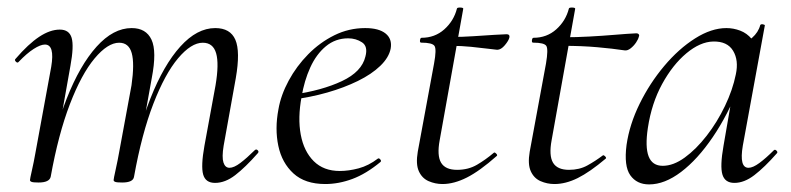

<svg xmlns="http://www.w3.org/2000/svg" viewBox="-20 -473 2084 506"><path d="M546.8 9Q521.6 9 515.4 -13.2Q509.2 -35.4 518.8 -89L548 -248Q557.6 -304.8 549.6 -332.6Q541.6 -360.4 514.4 -360.4Q484 -360.4 449.4 -319.5Q414.8 -278.6 384.2 -199.6Q353.6 -120.6 333.2 -7.2L321.6 -8.2Q341.6 -125.4 376.4 -213.5Q411.2 -301.6 455.2 -350.3Q499.2 -399 547.2 -399Q587 -399 600.3 -368.2Q613.6 -337.4 601.4 -267L569.4 -89Q564.4 -58.6 568.9 -44.7Q573.4 -30.8 584.8 -30.8Q596.6 -30.8 613.5 -43.6Q630.4 -56.4 651.2 -77Q655.2 -81 659.2 -77Q663.2 -73 659.2 -69Q626.6 -32 600 -11.5Q573.4 9 546.8 9ZM81.6 8Q67.4 8 63.2 6.3Q59 4.6 59 1.6Q59 -1.6 64.1 -24Q69.2 -46.4 73.2 -69.2L115 -297Q124.8 -355.6 98.4 -355.6Q86.8 -355.6 68.7 -344Q50.6 -332.4 29.2 -310Q26.2 -306 21.8 -310.5Q17.4 -315 21.2 -318.2Q54.8 -357.2 83.4 -376.1Q112 -395 137.6 -395Q162.4 -395 168.8 -373.3Q175.2 -351.6 165.6 -299.4L113.6 -7.2Q110.2 8 81.6 8ZM302 8Q287.8 8 283.6 6.3Q279.4 4.6 279.4 1.6Q279.4 -1.6 284.9 -26.4Q290.4 -51.2 294.4 -74L326.6 -248.4Q334.8 -305.4 327.2 -332.9Q319.6 -360.4 294 -360.4Q264 -360.4 229.3 -319Q194.6 -277.6 164.2 -198.5Q133.8 -119.4 113.6 -7.2L101.2 -8.2Q121 -124.8 155.7 -212.9Q190.4 -301 234.5 -350Q278.6 -399 327 -399Q365 -399 379.3 -368.4Q393.6 -337.8 380 -267.4L333.2 -7.2Q331 8 302 8Z M837.2 12Q784 12 753.5 -15.8Q723 -43.6 713.5 -88.6Q704 -133.6 713.8 -185Q720.2 -222.4 740.8 -260.5Q761.4 -298.6 792.2 -329.9Q823 -361.2 861.2 -380.1Q899.4 -399 942.4 -399Q978.6 -399 996.3 -384.6Q1014 -370.2 1009.6 -345Q1005 -321.4 982.2 -299.4Q959.4 -277.4 923.1 -259.6Q886.8 -241.8 842.3 -229.1Q797.8 -216.4 750.2 -210.6L752.2 -223.6Q828.8 -234.6 881.2 -259.3Q933.6 -284 943 -324Q950.2 -350.8 934.1 -361.4Q918 -372 897.6 -372Q864.2 -372 838.9 -351.1Q813.6 -330.2 797.7 -295.2Q781.8 -260.2 774.8 -218Q764.4 -162.2 772.6 -118.2Q780.8 -74.2 806.8 -48.3Q832.8 -22.4 875.4 -22.4Q899.2 -22.4 925.3 -29.4Q951.4 -36.4 975.8 -55Q978.6 -57 982.1 -53Q985.6 -49 982.8 -46.2Q944.8 -14.8 908.7 -1.4Q872.6 12 837.2 12Z M1146.2 12Q1127 12 1109.6 4.4Q1092.2 -3.2 1083.8 -21.8Q1075.4 -40.4 1081 -73.2L1124 -306Q1130.8 -343 1125.2 -351.8Q1119.6 -360.6 1090 -360.6Q1086 -360.6 1086.9 -367Q1087.8 -373.4 1090.8 -373.4Q1126 -373.4 1150.9 -395.6Q1175.8 -417.8 1184.2 -450.2Q1184.6 -453.4 1193.2 -453.1Q1201.8 -452.8 1200.8 -449.6L1138.8 -103.8Q1131.2 -63.2 1142.4 -44.3Q1153.6 -25.4 1184.6 -25.4Q1214.2 -25.4 1237.1 -38.8Q1260 -52.2 1281.4 -70.4Q1283.4 -72.4 1287.5 -68.4Q1291.6 -64.4 1289.4 -62.2Q1244.2 -22.2 1210.3 -5.1Q1176.4 12 1146.2 12ZM1290.2 -341.8Q1287.6 -341.8 1267.9 -344.4Q1248.2 -347 1221.7 -349.6Q1195.2 -352.2 1170.4 -352.2L1172.4 -375.6Q1197.6 -375.6 1228 -377.6Q1258.4 -379.6 1283.4 -381.2Q1308.4 -382.8 1315.4 -382.8Q1319.6 -382.8 1321.5 -380.4Q1323.4 -378 1322.4 -374Q1320.6 -366 1310.5 -353.9Q1300.4 -341.8 1290.2 -341.8Z M1441.2 12Q1422 12 1404.6 4.4Q1387.2 -3.2 1378.8 -21.8Q1370.4 -40.4 1376 -73.2L1419 -306Q1425.2 -343 1419.9 -351.8Q1414.6 -360.6 1385 -360.6Q1381 -360.6 1381.9 -367Q1382.8 -373.4 1385.8 -373.4Q1421 -373.4 1445.9 -395.6Q1470.8 -417.8 1479.2 -450.2Q1479.6 -453.4 1488.2 -453.1Q1496.8 -452.8 1495.8 -449.6L1433.8 -103.8Q1426.2 -63.2 1437.4 -44.3Q1448.6 -25.4 1479.6 -25.4Q1507 -25.4 1528 -37Q1549 -48.6 1568.4 -63.2Q1570.4 -65.2 1574.5 -61.2Q1578.6 -57.2 1576.6 -55.2Q1534.2 -19.4 1502.5 -3.7Q1470.8 12 1441.2 12ZM1626.4 -340.2Q1594.6 -345 1553.7 -348.6Q1512.8 -352.2 1465.4 -352.2L1467.4 -374.8Q1498 -374.8 1533.2 -376.7Q1568.4 -378.6 1601.6 -381.4Q1634.8 -384.2 1656.6 -385.2Q1661.6 -385.2 1663.5 -382.4Q1665.4 -379.6 1663.6 -376.4Q1662.4 -370.2 1656.5 -361.3Q1650.6 -352.4 1642.3 -345.8Q1634 -339.2 1626.4 -340.2Z M1690.6 13Q1658.2 13 1641.1 -11.1Q1624 -35.2 1631.2 -91Q1639 -145.2 1665.7 -199.5Q1692.4 -253.8 1730.5 -299.1Q1768.6 -344.4 1811.7 -371.7Q1854.8 -399 1894.4 -399Q1912.8 -399 1930.6 -392.3Q1948.4 -385.6 1961.1 -370.3Q1973.8 -355 1975.8 -330.4L1933.4 -357Q1945.6 -359 1962.1 -373.4Q1978.6 -387.8 1983.6 -407Q1985.6 -410 1991.1 -408.8Q1996.6 -407.6 1995.6 -405.6L1937.6 -89Q1927.8 -30.8 1952.6 -30.8Q1964.2 -30.8 1981.4 -43.5Q1998.6 -56.2 2019.4 -77Q2022.4 -80 2026.4 -76Q2030.4 -72 2027.4 -69Q1994.8 -32 1968.1 -11.5Q1941.4 9 1915.4 9Q1890.6 9 1883.9 -12.9Q1877.2 -34.8 1886.8 -89L1911 -229L1928 -246Q1898.4 -170.4 1858.4 -111.6Q1818.4 -52.8 1775 -19.9Q1731.6 13 1690.6 13ZM1726.6 -36Q1754.6 -36 1784.6 -57.8Q1814.6 -79.6 1842.3 -115.2Q1870 -150.8 1890.5 -193.5Q1911 -236.2 1919.2 -277Q1927.2 -314 1912 -339.2Q1896.8 -364.4 1859.6 -363.6Q1825.2 -362.8 1789 -332.6Q1752.8 -302.4 1725 -251.6Q1697.2 -200.8 1687.4 -136Q1679.8 -85.8 1689.4 -60.9Q1699 -36 1726.6 -36Z"/></svg>

Font: Cormorant Light
Style: Italic
Weight: 300
Italic angle: -10°
Designer: Christian Thalmann (Catharsis Fonts)
Foundry: Catharsis Fonts
Version: Version 4.000